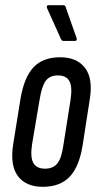

<svg xmlns="http://www.w3.org/2000/svg" viewBox="-20 -715 379 741"><path d="M145 6Q80 6 49 -35.5Q18 -77 31 -159L59 -333Q73 -417 109.5 -455.5Q146 -494 212 -494Q277 -494 308.5 -452.5Q340 -411 326 -329L299 -155Q286 -72 249 -33Q212 6 145 6ZM154 -64Q185 -64 201.5 -84.5Q218 -105 225 -157L252 -328Q260 -379 248 -401.5Q236 -424 203 -424Q172 -424 156.5 -403Q141 -382 133 -331L104 -160Q96 -109 108.5 -86.5Q121 -64 154 -64ZM226 -557Q221 -557 218.5 -559.5Q216 -562 214 -567L161 -685Q160 -690 161.5 -692.5Q163 -695 167 -695H221Q227 -695 230 -693.5Q233 -692 234 -686L276 -567Q277 -562 275.5 -559.5Q274 -557 269 -557Z"/></svg>

Font: Sofia Sans Extra Condensed Medium
Style: Italic
Weight: 500
Italic angle: -9°
Version: Version 4.100